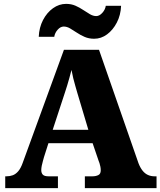

<svg xmlns="http://www.w3.org/2000/svg" viewBox="-20 -971 828 991"><path d="M7 0V-61H14Q31 -61 46 -66.5Q61 -72 74 -87Q87 -102 97 -130L310 -714H491L695 -128Q704 -105 716 -90Q728 -75 743.5 -68Q759 -61 777 -61H788V0H418V-61H458Q474 -61 487 -67Q500 -73 500 -92Q500 -102 498 -111.5Q496 -121 493.5 -129Q491 -137 489 -141L458 -232H230L207 -160Q205 -152 201.5 -140Q198 -128 195.5 -115.5Q193 -103 193 -93Q193 -78 201 -69.5Q209 -61 230 -61H279V0ZM252 -301H436L379 -492Q374 -510 368.5 -528.5Q363 -547 358 -567.5Q353 -588 349 -610Q344 -589 338 -568.5Q332 -548 326.5 -529Q321 -510 315 -493ZM466 -771Q439 -771 417 -780.5Q395 -790 376.5 -802.5Q358 -815 341.5 -824.5Q325 -834 309 -834Q292 -834 277.5 -817.5Q263 -801 260 -781H180Q182 -829 202 -867.5Q222 -906 253.5 -928.5Q285 -951 321 -951Q348 -951 369.5 -941.5Q391 -932 409.5 -919.5Q428 -907 444.5 -897.5Q461 -888 477 -888Q493 -888 508 -904.5Q523 -921 526 -941H605Q603 -893 583 -854.5Q563 -816 532.5 -793.5Q502 -771 466 -771Z"/></svg>

Font: Noto Serif Bengali Black
Style: Regular
Weight: 900
Version: Version 2.003